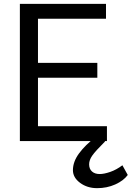

<svg xmlns="http://www.w3.org/2000/svg" viewBox="-20 -731 682 995"><path d="M83 0V-710.9H529.3V-633.8H176.8V-405.3H484.4V-328.1H176.8V-77.1H534.2V0ZM357.9 150.9Q357.9 107.4 389.2 64.5Q420.4 21.5 478.5 -23.4L524.9 1.5Q473.6 52.7 457.8 75.7Q441.9 98.6 441.9 120.6Q441.9 144 456.5 157.5Q471.2 170.9 496.6 170.9Q519.5 170.9 551.8 159.7Q584 148.4 614.3 125.5L642.1 175.8Q620.1 205.6 577.1 224.9Q534.2 244.1 483.4 244.1Q432.1 244.1 395 216.6Q357.9 189 357.9 150.9Z"/></svg>

Font: RobotoFlex
Style: Regular
Weight: 400
Designer: Berlow after Robertson
Foundry: Google
Version: Version 2.136